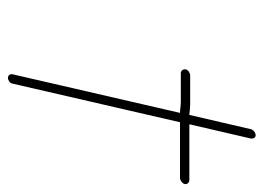

<svg xmlns="http://www.w3.org/2000/svg" viewBox="-108 -538 649 472"><g transform="rotate(90 216.0 -301.5)"><path d="M297 -594 262 -443H260C251 -444 244 -445 236 -445H165C159 -445 151 -440 150 -434C149 -428 153 -422 159 -422H230C239 -422 249 -420 257 -420L162 -8C161 -2 165 3 171 3C177 3 184 -2 185 -8L280 -420H417C423 -420 431 -426 432 -432C433 -438 428 -443 422 -443H285L320 -594C321 -600 318 -606 312 -606C306 -606 298 -600 297 -594Z"/></g></svg>

Font: Electronic
Style: ExLtIt
Weight: 200
Version: Version 1.011